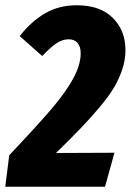

<svg xmlns="http://www.w3.org/2000/svg" viewBox="-43 -713 499 733"><path d="M250 -692.9Q339.8 -692.9 387.9 -644.5Q436 -596.2 436 -521Q436 -484.9 423.8 -448.2Q411.6 -411.6 392.3 -378.9Q373 -346.2 336.4 -302.7Q299.8 -259.3 264.4 -222.7Q229 -186 170.9 -128.9L394 -129.9L357.9 0H-22.9L-7.8 -120.1Q122.6 -258.8 164.1 -309.6Q247.1 -410.2 261.2 -476.1Q265.1 -492.7 265.1 -508.8Q265.1 -535.6 252.9 -549.3Q240.7 -563 219.2 -563Q195.3 -563 172.4 -547.6Q149.4 -532.2 118.2 -499L32.2 -575.2Q77.1 -632.3 129.9 -662.6Q182.6 -692.9 250 -692.9Z"/></svg>

Font: Fira Sans Compressed ExtraBold
Style: Italic
Weight: 800
Width: 3
Italic angle: -8°
Designer: Carrois Corporate & Edenspiekermann AG
Foundry: Carrois Corporate GbR & Edenspiekermann AG
Version: Version 4.203;PS 004.203;hotconv 1.0.88;makeotf.lib2.5.64775